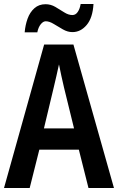

<svg xmlns="http://www.w3.org/2000/svg" viewBox="-20 -937 588 957"><path d="M421 0 373 -191H176L128 0H0L200 -715H346L548 0ZM299 -501Q292 -531 285.5 -560.5Q279 -590 274 -616Q269 -591 261 -557.5Q253 -524 248 -502L199 -297H349ZM103 -776Q106 -812 117.5 -844Q129 -876 151.5 -896Q174 -916 207 -916Q233 -916 256 -902.5Q279 -889 300 -875.5Q321 -862 341 -862Q357 -862 367.5 -877.5Q378 -893 382 -917H446Q442 -848 412 -812.5Q382 -777 341 -777Q317 -777 293.5 -790.5Q270 -804 248 -817.5Q226 -831 208 -831Q195 -831 183 -816Q171 -801 166 -776Z"/></svg>

Font: Noto Sans Gujarati Condensed SemiBold
Style: Regular
Weight: 600
Width: 3
Designer: Jelle Bosma - Monotype Design Team, Universal Thirst
Foundry: Monotype Imaging Inc.
Version: Version 2.106; ttfautohint (v1.8.4.7-5d5b)